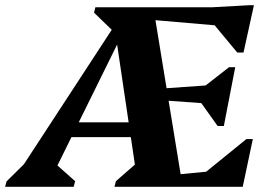

<svg xmlns="http://www.w3.org/2000/svg" viewBox="-75 -718 1038 738"><path d="M-55.4 0 -49.8 -20.8 58.2 -127.4 -22.2 -26.8 411 -690H514.4L627.2 0H365L370.6 -21.6L479 -116.4L452 -28L371.2 -573.6H388.4L123 -35.6L111.4 -112.4L213.8 -21.6L208.2 0ZM168 -190.8 179 -247.8H516L505 -190.8ZM534.4 0 544.4 -41.4 828.8 -68.6 814 0ZM686.6 0 696.6 -41 872 -183.4H896.8L858 0ZM755.2 -317.6 497.2 -336.2 506.2 -374.8 773.4 -393.6ZM367.8 -590.6 286.6 -669.2 291.4 -690H444.2V-590.6ZM761.4 -233.8 687.8 -337 696.8 -375 805.2 -459.6H829.2L785.4 -233.8ZM864 -611 455.4 -646.2 465.4 -690H882.8ZM837 -516 729.2 -646 739.2 -690 883.6 -698H901L861 -516Z"/></svg>

Font: Platypi Light
Style: Italic
Weight: 300
Italic angle: -13°
Designer: David Sargent
Foundry: Bolt Cutter Type
Version: Version 1.200